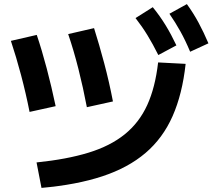

<svg xmlns="http://www.w3.org/2000/svg" viewBox="-20 -875 1040 935"><path d="M158 -84Q305 -99 411 -131.5Q517 -164 587.5 -221Q658 -278 697 -363.5Q736 -449 750 -571L884 -564Q868 -417 820.5 -309.5Q773 -202 688.5 -130Q604 -58 478.5 -16.5Q353 25 182 40ZM124 -330Q106 -421 82.5 -509.5Q59 -598 33 -676L159 -705Q184 -631 207.5 -542Q231 -453 251 -358ZM403 -353Q385 -448 362 -539Q339 -630 312 -709L438 -738Q463 -659 487.5 -567Q512 -475 530 -381ZM751 -607Q724 -661 698 -703.5Q672 -746 640 -787L724 -840Q759 -797 786.5 -752Q814 -707 839 -654ZM906 -623Q883 -678 858.5 -722Q834 -766 805 -808L890 -855Q922 -811 947 -764.5Q972 -718 995 -664Z"/></svg>

Font: M PLUS 1 Thin
Style: Bold
Weight: 700
Version: Version 1.001